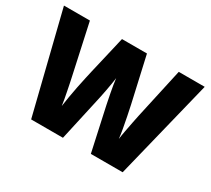

<svg xmlns="http://www.w3.org/2000/svg" viewBox="-136 -953 1311 1192"><g transform="rotate(30 519.5 -357.0)"><path d="M1024 -714 848 0H620L552 -311Q550 -320 546 -341Q542 -362 536.5 -389Q531 -416 527 -442Q523 -468 521 -486Q519 -468 514.5 -442Q510 -416 505 -389Q500 -362 495.5 -341Q491 -320 489 -311L420 0H192L15 -714H201L279 -356Q282 -343 287 -318.5Q292 -294 297.5 -266Q303 -238 308 -211.5Q313 -185 315 -167Q319 -197 325.5 -236Q332 -275 340 -314.5Q348 -354 355.5 -388Q363 -422 368 -444L431 -714H610L671 -444Q676 -423 683.5 -388.5Q691 -354 699 -314Q707 -274 714 -235Q721 -196 724 -167Q727 -192 734 -229Q741 -266 748 -301.5Q755 -337 759 -355L838 -714Z"/></g></svg>

Font: Noto Sans Ethiopic Black
Style: Regular
Weight: 900
Designer: Monotype Design Team
Foundry: Monotype Imaging Inc.
Version: Version 2.102; ttfautohint (v1.8.4.7-5d5b)